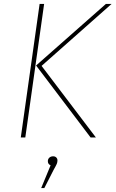

<svg xmlns="http://www.w3.org/2000/svg" viewBox="-20 -701 589 979"><path d="M182 -681H205L109 0H86ZM164 -367 520 -681H549L192 -365L469 0H442ZM273 117Q273 126 269.5 134.5Q266 143 254 164L206 258H190L238 142Q224 136 224 121Q224 110 231.5 103Q239 96 251 96Q261 96 267 102Q273 108 273 117Z"/></svg>

Font: FiraGO Thin
Style: Italic
Weight: 100
Italic angle: -8°
Designer: bBox Type GmbH
Foundry: bBox Type GmbH
Version: Version 1.001